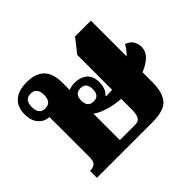

<svg xmlns="http://www.w3.org/2000/svg" viewBox="-130 -739 918 918"><g transform="rotate(-45 328.5 -280.5)"><path d="M55 0V-47H58Q77 -47 88.5 -56.5Q100 -66 100 -95V-366Q69 -367 47 -391Q25 -415 25 -460Q25 -508 54.5 -534.5Q84 -561 141 -561Q200 -561 230 -531Q260 -501 260 -438V-389Q278 -397 302 -397Q338 -397 362.5 -377Q387 -357 387 -316Q387 -272 362 -249V-245Q384 -245 404 -246V-482L459 -552H566V-310Q588 -331 602 -357Q627 -349 638 -331Q649 -313 649 -293Q649 -262 626 -239.5Q603 -217 566 -203V-134Q566 -68 538.5 -34Q511 0 429 0ZM115 -409Q157 -409 157 -459Q157 -509 115 -509Q74 -509 74 -459Q74 -409 115 -409ZM303 -269Q341 -269 341 -314Q341 -334 332 -346.5Q323 -359 303 -359Q263 -359 263 -314Q263 -269 303 -269ZM260 -50H363Q387 -50 395.5 -66Q404 -82 404 -112V-185Q361 -188 328.5 -197.5Q296 -207 275 -219Q267 -224 260 -229Z"/></g></svg>

Font: Noto Serif Thai Condensed Black
Style: Regular
Weight: 900
Width: 3
Designer: Monotype Design Team
Foundry: Monotype Imaging Inc.
Version: Version 2.002; ttfautohint (v1.8.4.7-5d5b)